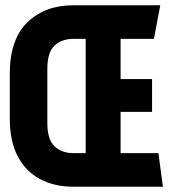

<svg xmlns="http://www.w3.org/2000/svg" viewBox="-20 -706 640 726"><path d="M257 0Q186 0 132 -28.5Q78 -57 47.5 -114Q17 -171 17 -259V-427Q17 -557 83.5 -621.5Q150 -686 257 -686H586L562 -559H436V-407H555V-283H436V-127H579L596 0ZM257 -127H304V-559H257Q214 -559 186.5 -534Q159 -509 159 -445V-242Q159 -178 186.5 -152.5Q214 -127 257 -127Z"/></svg>

Font: Chivo Mono
Style: Bold
Weight: 700
Monospace: yes
Designer: Hector Gatti
Foundry: Omnibus-Type
Version: Version 1.008; ttfautohint (v1.8.4.7-5d5b)